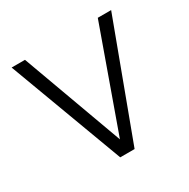

<svg xmlns="http://www.w3.org/2000/svg" viewBox="-112 -557 650 660"><g transform="rotate(-30 212.5 -227.0)"><path d="M241 0H184L15 -454H68L214 -54L357 -454H410Z"/></g></svg>

Font: TajawalTap
Style: Regular
Weight: 300
Designer: Boutros Fonts
Foundry: Created by Boutros International 2017
Version: Version 2.700